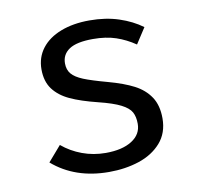

<svg xmlns="http://www.w3.org/2000/svg" viewBox="-67 -623 750 708"><g transform="rotate(-10 307.5 -269.5)"><path d="M421 -145.1Q421 -171.8 411.5 -189Q402.1 -206.2 374.1 -220.5Q346.2 -234.9 290.3 -248.7Q228.2 -264.1 189 -282.3Q149.7 -300.5 127.9 -329.7Q106.2 -359 106.2 -404.1Q106.2 -448.7 131.8 -482.1Q157.4 -515.4 203.8 -533.3Q250.3 -551.3 311.3 -551.3Q372.3 -551.3 421.3 -535.1Q470.3 -519 507.2 -491.8L469.2 -433.3Q435.4 -456.4 398.2 -469Q361 -481.5 312.3 -481.5Q251.3 -481.5 223.3 -462.8Q195.4 -444.1 195.4 -410.8Q195.4 -386.7 208.5 -371.3Q221.5 -355.9 251 -343.8Q280.5 -331.8 339 -315.9Q397.4 -300 434.9 -280.5Q472.3 -261 493.3 -229.5Q514.4 -197.9 514.4 -149.2Q514.4 -94.4 482.6 -58.2Q450.8 -22.1 399.2 -5.1Q347.7 11.8 286.7 11.8Q159.5 11.8 75.4 -61L124.6 -117.9Q157.4 -90.3 199 -74.9Q240.5 -59.5 286.7 -59.5Q348.7 -59.5 384.9 -82.6Q421 -105.6 421 -145.1Z"/></g></svg>

Font: Fira Code Fixed
Style: Regular
Weight: 400
Monospace: yes
Designer: Carrois Corporate, Edenspiekermann AG, Nikita Prokopov
Foundry: Carrois Corporate, Edenspiekermann AG, Nikita Prokopov
Version: Version 5.002